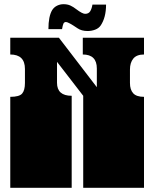

<svg xmlns="http://www.w3.org/2000/svg" viewBox="-20 -896 736 916"><path d="M29 -171V-172Q29 -185 29 -191Q29 -197 29 -209V-260Q29 -269 29 -273.5Q29 -278 29 -282.5Q29 -287 29 -296V-297Q29 -310 29 -316Q29 -322 29 -334V-434Q72 -434 85.5 -449.5Q99 -465 99 -500V-567Q99 -636 29 -636V-716H261L442 -480V-569Q442 -636 375 -636V-716H667V-636Q632 -636 616 -616.5Q600 -597 600 -564V-500Q600 -468 615.5 -451Q631 -434 667 -434V0H377V-135Q377 -144 377 -148.5Q377 -153 377 -157.5Q377 -162 377 -171V-172Q377 -185 377 -191Q377 -197 377 -209V-260Q377 -269 377 -273.5Q377 -278 377 -282.5Q377 -287 377 -296V-297Q377 -310 377 -316Q377 -322 377 -334V-439L252 -601V-501Q252 -439 322 -439V0H29V-135Q29 -144 29 -148.5Q29 -153 29 -157.5Q29 -162 29 -171ZM295 -791Q286 -791 282.5 -783Q279 -775 276 -757H211Q211 -818 229 -848Q238 -862 252.5 -869Q267 -876 283 -876Q302 -876 316 -869.5Q330 -863 344 -852Q373 -830 386 -830Q403 -830 410.5 -842.5Q418 -855 421 -874H486Q486 -812 460 -774Q451 -761 434 -754.5Q417 -748 398 -748Q369 -748 350 -761Q306 -791 295 -791Z"/></svg>

Font: Danfo
Style: Regular
Weight: 400
Version: Version 1.000;Glyphs 3.2 (3236)